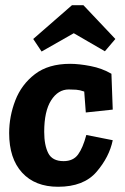

<svg xmlns="http://www.w3.org/2000/svg" viewBox="-20 -704 479 734"><path d="M299 -684 421 -555 381 -508 262 -577 139 -507 107 -555 255 -684ZM243 -362Q202 -362 175.5 -320.5Q149 -279 149 -200Q149 -149 164.5 -118.5Q180 -88 223 -88Q260 -88 278.5 -113.5Q297 -139 310 -188L411 -168Q398 -104 349 -47Q300 10 202 10Q114 10 64.5 -44Q15 -98 15 -195Q15 -259 38.5 -320Q62 -381 113.5 -420.5Q165 -460 248 -460Q282 -460 326 -451.5Q370 -443 406 -422L411 -285L308 -274L302 -354Q285 -360 271.5 -361Q258 -362 243 -362Z"/></svg>

Font: Zilla Slab
Style: Bold Italic
Weight: 700
Italic angle: -6°
Designer: Typotheque.com
Foundry: Typotheque type foundry
Version: Version 1.1; 2017; ttfautohint (v1.6)